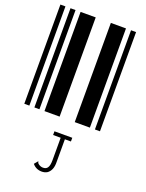

<svg xmlns="http://www.w3.org/2000/svg" viewBox="-167 -670 815 1073"><g transform="rotate(20 240.0 -133.5)"><path d="M0 0V-590H30V0ZM60 0V-590H90V0ZM120 0V-590H210V0ZM300 0V-590H390V0ZM420 0V-590H450V0ZM221 323Q186 323 165 297L180 279L183 276L185 277Q185 281 186 284Q188 286 192 290Q205 300 220 300Q239 300 247 287Q256 274 256 242V109H211V87H317V109H281V241Q282 270 274 288Q266 306 252 315Q238 323 221 323Z"/></g></svg>

Font: Libre Barcode 39 Text
Style: Regular
Weight: 400
Version: Version 1.005; ttfautohint (v1.8.3)